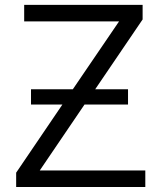

<svg xmlns="http://www.w3.org/2000/svg" viewBox="-20 -751 646 771"><path d="M104.5 -331.1V-392.6H272.5L458 -665H77.1V-731.4H552.7V-672.9L362.3 -392.6H494.1V-331.1H319.3L139.6 -66.4H563.5V0H44.9V-57.6L230.5 -331.1Z"/></svg>

Font: Batunionen A1
Style: Regular
Weight: 400
Designer: HanYang I&C Co.,Ltd.
Foundry: HanYang I&C Co.,Ltd.
Version: Version 2.50; ttfautohint (v1.6)